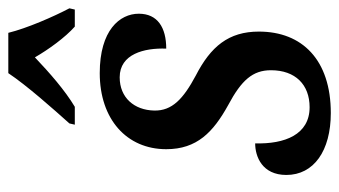

<svg xmlns="http://www.w3.org/2000/svg" viewBox="-197 -609 816 462"><g transform="rotate(-90 211.0 -378.0)"><path d="M145 -619 142 -606H185C225 -630 266 -666 304 -702C323 -669 352 -629 378 -606H419L422 -619C402 -657 374 -721 363 -766H266C236 -721 179 -657 145 -619ZM170 10C298 10 366 -59 366 -163C366 -236 330 -279 260 -315C204 -345 175 -372 176 -415C177 -463 207 -498 256 -498C312 -498 327 -439 325 -386C376 -386 409 -407 409 -452C409 -498 369 -546 266 -546C155 -546 83 -481 83 -386C83 -312 124 -273 189 -237C249 -205 273 -178 273 -134C273 -75 238 -41 184 -41C118 -41 95 -101 97 -172C65 -172 21 -155 21 -97C21 -31 79 10 170 10Z"/></g></svg>

Font: Noto Serif Condensed Medium
Style: Italic
Weight: 500
Width: 3
Italic angle: -12°
Designer: Monotype Design Team
Foundry: Monotype Imaging Inc.
Version: Version 2.013